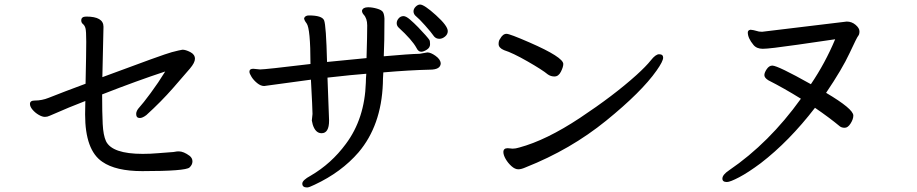

<svg xmlns="http://www.w3.org/2000/svg" viewBox="-20 -773 4040 846"><path d="M607 -19Q797 -19 815 -35Q828 -47 828 -62Q828 -76 816 -86Q789 -106 768 -106Q758 -106 752.5 -104.5Q747 -103 728.5 -102Q710 -101 676.5 -98Q643 -95 609 -95Q474 -95 447 -151Q435 -177 432.5 -227Q430 -277 430 -357Q586 -418 708 -458Q678 -409 643.5 -362.5Q609 -316 594.5 -300.5Q580 -285 580 -271Q580 -253 596 -253Q608 -253 625 -266Q690 -325 742.5 -385Q795 -445 817 -471Q839 -497 839 -514Q839 -533 818.5 -543.5Q798 -554 784 -554Q771 -552 736.5 -543Q702 -534 431 -433L436 -655Q436 -700 360 -700Q338 -700 338 -683Q338 -673 345.5 -667Q353 -661 356.5 -649Q360 -637 360 -589Q360 -541 357 -404Q314 -388 269 -371Q224 -354 194.5 -342Q165 -330 133 -330Q112 -330 112 -315Q112 -303 123.5 -289.5Q135 -276 150.5 -267Q166 -258 178 -258Q189 -258 199 -263Q290 -303 356 -328L355 -269Q355 -111 431 -60Q490 -19 607 -19Z M1836 -545Q1846 -545 1860.5 -554Q1875 -563 1875 -578Q1875 -592 1872 -597Q1869 -602 1855 -618Q1841 -634 1822.5 -653Q1804 -672 1786.5 -687Q1769 -702 1758 -702Q1745 -702 1736.5 -692Q1728 -682 1728 -671Q1728 -660 1736 -652Q1796 -597 1815 -562Q1823 -545 1836 -545ZM1333 53Q1342 53 1366 41Q1484 -14 1560 -102Q1660 -220 1667 -405Q1667 -424 1669 -454Q1784 -464 1874 -466Q1922 -466 1922 -495Q1920 -512 1899 -527Q1878 -542 1863 -542L1829 -536Q1783 -535 1671 -525Q1674 -588 1674 -691Q1673 -710 1667.5 -719.5Q1662 -729 1641 -735Q1620 -741 1602 -741Q1579 -741 1575 -726Q1575 -717 1582 -709Q1598 -692 1598 -661Q1598 -614 1595 -517L1421 -500Q1417 -662 1408 -683.5Q1399 -705 1341 -705Q1325 -705 1320 -693Q1320 -684 1331 -670Q1348 -647 1348 -491Q1149 -467 1126 -467L1096 -470Q1079 -470 1079 -457Q1079 -449 1088.5 -434Q1098 -419 1113.5 -406.5Q1129 -394 1144 -394L1350 -422Q1357 -292 1357 -271L1354 -242L1358 -224Q1370 -186 1397 -186Q1430 -186 1430 -242L1423 -431Q1538 -444 1594 -448Q1592 -425 1592 -409Q1587 -250 1504 -139Q1440 -52 1349 1Q1312 21 1312 36Q1312 53 1333 53ZM1916 -602Q1929 -602 1941 -612Q1953 -622 1953 -636Q1953 -659 1901 -706Q1849 -753 1831 -753Q1821 -753 1811.5 -743.5Q1802 -734 1802 -723Q1802 -710 1814 -700.5Q1826 -691 1852.5 -661.5Q1879 -632 1893 -612Q1902 -602 1916 -602Z M2264 -27Q2277 -27 2297 -36Q2494 -114 2650.5 -241Q2807 -368 2873 -462Q2902 -503 2902 -519Q2902 -534 2884 -534Q2869 -534 2848 -507.5Q2827 -481 2784 -442Q2684 -352 2535.5 -253.5Q2387 -155 2268 -123Q2252 -118 2239 -118L2217 -120Q2198 -120 2198 -103Q2198 -90 2208 -72.5Q2218 -55 2233.5 -41Q2249 -27 2264 -27ZM2423 -436Q2441 -436 2451.5 -457Q2462 -478 2462 -491Q2462 -521 2313 -586Q2226 -624 2212 -624Q2195 -624 2183 -601Q2177 -594 2177 -579Q2177 -562 2201 -552Q2239 -540 2304.5 -502.5Q2370 -465 2394 -445Q2407 -436 2423 -436Z M3183 29Q3197 29 3237 8Q3277 -13 3332 -54Q3457 -150 3571 -298Q3634 -255 3681 -216Q3689 -210 3702 -210Q3716 -210 3728 -229Q3740 -248 3740 -264Q3740 -293 3620 -364Q3691 -469 3723.5 -539Q3756 -609 3761.5 -615Q3767 -621 3767 -635Q3767 -649 3750 -663.5Q3733 -678 3711 -678L3338 -633L3324 -634Q3296 -642 3287 -642Q3275 -640 3275 -630Q3275 -605 3300 -575Q3314 -558 3341 -558Q3370 -558 3494.5 -576Q3619 -594 3660 -600Q3616 -495 3553 -402Q3407 -484 3383 -484Q3369 -484 3358.5 -468.5Q3348 -453 3348 -442Q3348 -430 3366 -419Q3435 -384 3509 -338Q3369 -143 3193 -23Q3163 -3 3163 14Q3163 29 3183 29Z"/></svg>

Font: LXGW WenKai TC
Style: Bold
Weight: 700
Designer: LXGW / Fontworks Inc.
Foundry: LXGW / Fontworks Inc.
Version: Version 1.330;April 28, 2024